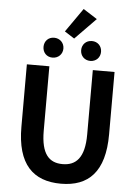

<svg xmlns="http://www.w3.org/2000/svg" viewBox="-70 -1184 888 1250"><g transform="rotate(5 374.0 -559.0)"><path d="M376 14C556 14 661 -88 661 -333V-741H519V-320C519 -166 462 -114 376 -114C289 -114 235 -166 235 -320V-741H88V-333C88 -88 194 14 376 14ZM250 -799C288 -799 316 -827 316 -864C316 -901 288 -929 250 -929C212 -929 186 -901 186 -864C186 -827 212 -799 250 -799ZM380 -935 516 -1074 425 -1132 316 -976ZM497 -799C535 -799 562 -827 562 -864C562 -901 535 -929 497 -929C459 -929 432 -901 432 -864C432 -827 459 -799 497 -799Z"/></g></svg>

Font: Noto Sans Mono CJK TC
Style: Bold
Weight: 700
Designer: Ryoko NISHIZUKA 西塚涼子 (kana, bopomofo & ideographs); Paul D. Hunt (Latin, Greek & Cyrillic); Sandoll Communications 산돌커뮤니
Foundry: Adobe
Version: Version 2.004;hotconv 1.0.118;makeotfexe 2.5.65603